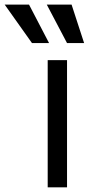

<svg xmlns="http://www.w3.org/2000/svg" viewBox="-151 -804 381 824"><path d="M53.7 0V-545.9H136.7V0ZM-13.7 -619.1 -130.9 -784.2H-26.4L59.6 -619.1ZM136.7 -619.1 49.8 -784.2H156.2L210 -619.1Z"/></svg>

Font: Inter Tight
Style: Regular
Weight: 400
Designer: Rasmus Andersson
Foundry: rsms
Version: Version 3.002